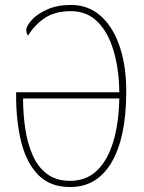

<svg xmlns="http://www.w3.org/2000/svg" viewBox="-20 -744 579 774"><path d="M263 10Q182 10 134.5 -38.5Q87 -87 66 -170Q45 -253 45 -357V-372H461Q460 -463 438.5 -537.5Q417 -612 374 -655.5Q331 -699 266 -699Q200 -699 158.5 -670Q117 -641 93 -600Q90 -605 88 -610Q86 -615 86 -623Q86 -639 107.5 -663Q129 -687 169.5 -705.5Q210 -724 266 -724Q338 -724 388 -678Q438 -632 464 -552Q490 -472 489 -369Q488 -188 429.5 -89Q371 10 263 10ZM262 -15Q328 -15 371 -56.5Q414 -98 436.5 -172.5Q459 -247 461 -347H73Q73 -283 82 -224Q91 -165 112 -117.5Q133 -70 170 -42.5Q207 -15 262 -15Z"/></svg>

Font: Noto Serif Condensed Thin
Style: Regular
Weight: 100
Width: 3
Designer: Monotype Design Team
Foundry: Monotype Imaging Inc.
Version: Version 2.013; ttfautohint (v1.8.4.7-5d5b)